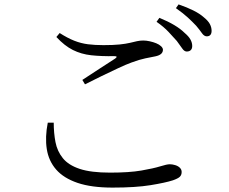

<svg xmlns="http://www.w3.org/2000/svg" viewBox="-20 -837 1040 872"><path d="M828 -603Q817 -603 807.5 -617Q798 -631 783 -651Q767 -669 745.5 -692Q724 -715 691 -738L704 -756Q743 -740 771.5 -723Q800 -706 818 -688Q837 -672 845 -657.5Q853 -643 853 -628Q853 -616 846.5 -609.5Q840 -603 828 -603ZM491 15Q395 15 332 -6.5Q269 -28 235 -67Q201 -106 192.5 -160Q184 -214 197 -280H224Q224 -233 232 -191.5Q240 -150 265.5 -118.5Q291 -87 342 -70Q393 -53 480 -53Q567 -53 622 -62.5Q677 -72 707.5 -81.5Q738 -91 751 -91Q763 -91 776 -87Q789 -83 797 -75Q805 -67 805 -56Q805 -42 796.5 -34Q788 -26 765 -18Q731 -7 663.5 4Q596 15 491 15ZM354 -474Q391 -499 433.5 -526Q476 -553 503 -571Q518 -582 499 -582Q440 -581 394.5 -586Q349 -591 311 -610Q273 -629 236 -669L251 -687Q287 -664 317.5 -652Q348 -640 379.5 -636Q411 -632 450 -632Q494 -632 523 -635Q552 -638 570.5 -642.5Q589 -647 602.5 -650Q616 -653 631 -653Q644 -653 660 -649.5Q676 -646 689.5 -640.5Q703 -635 711.5 -627Q720 -619 720 -611Q720 -588 685 -581Q665 -577 640 -572Q615 -567 577 -553Q552 -544 516 -527Q480 -510 440.5 -491Q401 -472 366 -454ZM919 -672Q907 -672 897 -686.5Q887 -701 871 -720Q854 -738 833.5 -757Q813 -776 779 -800L791 -817Q829 -804 858 -789.5Q887 -775 905 -759Q925 -743 933 -728Q941 -713 941 -697Q941 -685 935.5 -678.5Q930 -672 919 -672Z"/></svg>

Font: Noto Serif TC
Style: Regular
Weight: 400
Designer: Ryoko NISHIZUKA  (kana & ideographs); Frank Grießhammer (Latin, Greek & Cyrillic); Wenlong ZHANG  (bopomofo); Sandoll Co
Foundry: Adobe
Version: Version 2.003-H1;hotconv 1.1.1;makeotfexe 2.6.0